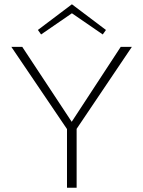

<svg xmlns="http://www.w3.org/2000/svg" viewBox="-20 -877 669 897"><path d="M172 -716 157 -737 316 -857 475 -737 460 -716 316 -815ZM338 -275V0H293V-274L33 -658H84L315 -308L544 -658H596Z"/></svg>

Font: Ysabeau Infant Light
Style: Regular
Weight: 300
Designer: Christian Thalmann (Catharsis Fonts)
Version: Version 0.003